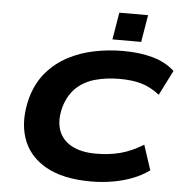

<svg xmlns="http://www.w3.org/2000/svg" viewBox="-61 -981 1005 1051"><g transform="rotate(5 442.0 -456.0)"><path d="M477 11Q321 11 226 -44Q131 -99 99.5 -196Q68 -293 101 -417Q125 -500 174 -557Q223 -614 289 -649Q355 -684 432.5 -700Q510 -716 591 -716Q683 -716 754.5 -696Q826 -676 875 -631L806 -494Q756 -533 705.5 -547.5Q655 -562 586 -562Q514 -562 453.5 -545.5Q393 -529 350.5 -490Q308 -451 287 -383Q267 -308 285.5 -254.5Q304 -201 356.5 -172Q409 -143 491 -143Q564 -143 625 -159Q686 -175 751 -215L796 -78Q755 -48 704.5 -28.5Q654 -9 596.5 1Q539 11 477 11ZM527 -774 552 -923H710L685 -774Z"/></g></svg>

Font: Nunito Sans 7pt Expanded ExtraBold
Style: Italic
Weight: 800
Width: 7
Italic angle: -9°
Designer: Vernon Adams
Foundry: Vernon Adams
Version: Version 3.101;gftools[0.9.27]